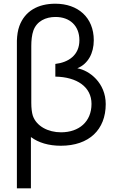

<svg xmlns="http://www.w3.org/2000/svg" viewBox="-20 -786 636 1056"><path d="M405.2 -410.4C464.6 -434.4 495.8 -493.8 495.8 -564.6C495.8 -690.6 408.3 -765.6 284.4 -765.6C188.5 -765.6 116.7 -725 86.5 -642.7C78.1 -619.8 74 -592.7 72.9 -562.5V250H150V-32.3C191.7 -1 247.9 15.6 314.6 15.6C469.8 15.6 561.5 -72.9 561.5 -213.5C561.5 -330.2 471.9 -399 405.2 -410.4ZM315.6 -58.3C244.8 -58.3 180.2 -91.7 160.4 -150C155.2 -166.7 152.1 -191.7 152.1 -219.8V-533.3C152.1 -563.5 155.2 -593.8 163.5 -617.7C182.3 -669.8 231.3 -692.7 285.4 -692.7C363.5 -692.7 416.7 -644.8 416.7 -564.6C416.7 -482.3 356.2 -442.7 284.4 -434.4V-364.6C403.1 -362.5 483.3 -308.3 483.3 -214.6C483.3 -116.7 414.6 -58.3 315.6 -58.3Z"/></svg>

Font: Manrope3
Style: Regular
Weight: 400
Width: 4
Designer: Mikhail Sharanda
Foundry: Mikhail Sharanda
Version: Version 3.000;PS 003.000;hotconv 1.0.88;makeotf.lib2.5.64775